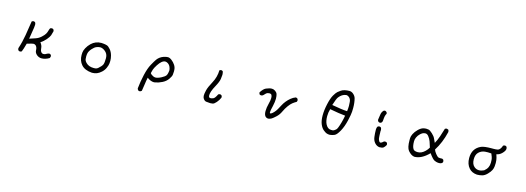

<svg xmlns="http://www.w3.org/2000/svg" viewBox="6 -1861 8488 3101"><g transform="rotate(15 4250.0 -311.0)"><path d="M640 27Q594 27 558 -4Q522 -35 521.5 -78.5Q521 -122 498 -149Q481 -167 456 -167Q439 -167 349 -140Q320 -35 304 0Q292 10 275 10H269L248 0Q238 -14 238 -31V-37Q276 -151 295.5 -269.5Q315 -388 333 -507Q347 -519 365 -519H370L390 -509Q401 -492 401 -471Q401 -435 384 -341Q374 -284 366 -228Q417 -245 466 -261.5Q515 -278 555 -314.5Q595 -351 610.5 -378Q626 -405 632 -429.5Q638 -454 649 -476Q661 -485 678 -485H685L704 -476Q715 -462 715 -445Q715 -436 695 -374Q685 -345 645 -297.5Q605 -250 556 -220Q591 -175 593 -134Q595 -93 611 -71Q627 -49 650 -49Q652 -49 665.5 -50Q679 -51 700.5 -64.5Q722 -78 747 -80L768 -70Q778 -59 778 -42Q778 -33 768 -12Q703 27 640 27Z M1487 41Q1365 32 1308.5 -33Q1252 -98 1252 -193Q1252 -203 1254 -235Q1256 -267 1280 -312.5Q1304 -358 1345 -398Q1414 -464 1511 -464Q1523 -464 1551 -461Q1579 -458 1605.5 -450Q1632 -442 1665 -403Q1698 -364 1713 -308Q1725 -263 1725 -222Q1725 -211 1722.5 -180Q1720 -149 1700 -102.5Q1680 -56 1641.5 -21Q1603 14 1566.5 27.5Q1530 41 1487 41ZM1493 -40Q1499 -40 1520.5 -41Q1542 -42 1563 -58Q1617 -104 1631.5 -135Q1646 -166 1646 -246Q1646 -320 1588 -362Q1548 -391 1512 -391Q1485 -391 1451.5 -378Q1418 -365 1381.5 -323.5Q1345 -282 1336 -245Q1330 -219 1330 -190Q1330 -177 1332.5 -147.5Q1335 -118 1366 -87Q1412 -40 1493 -40Z M2314 130H2310Q2296 130 2285 124Q2272 110 2268 93Q2280 -24 2307 -141Q2334 -258 2372.5 -327.5Q2411 -397 2434 -430Q2473 -484 2543 -508Q2581 -520 2610 -520Q2639 -520 2674.5 -492.5Q2710 -465 2734.5 -428Q2759 -391 2761 -349L2762 -322Q2762 -295 2758 -266Q2754 -237 2721 -189.5Q2688 -142 2630.5 -112.5Q2573 -83 2513 -72Q2503 -70 2492 -70Q2440 -70 2379 -115Q2367 -60 2359.5 -1Q2352 58 2342 113Q2330 125 2314 130ZM2500 -150Q2515 -150 2541 -158Q2567 -166 2592.5 -179.5Q2618 -193 2642 -210Q2666 -227 2674 -254Q2682 -281 2685 -309L2686 -319Q2686 -342 2672.5 -375Q2659 -408 2629 -427Q2607 -441 2587 -441Q2530 -441 2468 -345Q2435 -293 2424.5 -262Q2414 -231 2408 -200Q2425 -175 2460 -159Q2479 -150 2500 -150Z M3461 21Q3451 21 3392 15Q3364 12 3341 -23Q3328 -42 3328 -75Q3328 -102 3341 -159Q3354 -216 3409 -316.5Q3464 -417 3466 -530Q3479 -540 3497 -540H3503L3522 -530Q3532 -507 3532 -472Q3532 -449 3524.5 -400Q3517 -351 3469 -264Q3411 -159 3411 -98Q3411 -68 3426 -62Q3434 -58 3445 -58Q3460 -58 3487.5 -68.5Q3515 -79 3548 -149Q3560 -159 3577 -159H3583L3603 -149Q3613 -138 3613 -121L3612 -110Q3593 -66 3559.5 -27Q3526 12 3501 17Q3482 21 3461 21Z M4428 20Q4356 16 4356 -88Q4356 -145 4375 -216Q4391 -274 4391 -315Q4391 -381 4347 -381Q4343 -381 4318.5 -377Q4294 -373 4255 -327Q4241 -313 4220 -313L4198 -318Q4185 -332 4184 -354Q4226 -420 4268 -439Q4324 -463 4363 -463Q4392 -463 4419.5 -444.5Q4447 -426 4456.5 -399.5Q4466 -373 4467 -322Q4467 -271 4451 -201Q4430 -116 4430 -87Q4430 -70 4440 -70Q4443 -70 4456 -75.5Q4469 -81 4495 -108Q4521 -135 4541.5 -171Q4562 -207 4581.5 -244.5Q4601 -282 4629 -316.5Q4657 -351 4693 -381Q4729 -411 4773 -427L4796 -420Q4812 -406 4812 -383L4805 -362Q4771 -343 4742 -320.5Q4713 -298 4679.5 -252Q4646 -206 4620 -149.5Q4594 -93 4551 -53Q4508 -13 4483.5 2Q4459 17 4428 20Z M5457 15H5452Q5428 15 5404.5 7Q5381 -1 5346 -30Q5311 -59 5288 -116Q5265 -173 5265 -260Q5265 -346 5288.5 -451.5Q5312 -557 5343.5 -610.5Q5375 -664 5397.5 -683Q5420 -702 5445 -719Q5470 -736 5506.5 -744Q5543 -752 5581 -752Q5619 -752 5650.5 -723.5Q5682 -695 5692 -661Q5711 -591 5711 -501Q5711 -483 5709 -438Q5707 -393 5682 -285.5Q5657 -178 5614 -100Q5571 -22 5535.5 -5.5Q5500 11 5457 15ZM5482 -67Q5504 -68 5534 -95Q5546 -102 5560 -136.5Q5574 -171 5590.5 -229.5Q5607 -288 5617 -348Q5522 -356 5357 -387Q5339 -327 5339 -266Q5339 -186 5365 -134Q5399 -67 5456 -67ZM5629 -426Q5636 -473 5636 -517Q5636 -541 5632 -585Q5628 -629 5597 -656Q5574 -675 5550 -675Q5540 -675 5518.5 -668Q5497 -661 5475 -646Q5453 -631 5430 -602.5Q5407 -574 5372 -461Q5537 -430 5629 -426Z M6282 1Q6236 -5 6203 -43Q6170 -81 6163 -137Q6155 -198 6155 -264Q6155 -290 6168 -312Q6182 -323 6199 -323H6205L6225 -313Q6236 -295 6236 -272Q6236 -263 6234 -253Q6236 -161 6240 -135.5Q6244 -110 6258 -89Q6267 -75 6279 -75Q6286 -75 6299.5 -82.5Q6313 -90 6325 -103Q6337 -112 6354 -112Q6359 -112 6380 -103Q6390 -89 6390 -71V-65Q6372 -31 6349 -13Q6331 1 6282 1ZM6187 -383Q6168 -384 6154 -401L6148 -422Q6156 -465 6161 -509.5Q6166 -554 6197 -586L6218 -593Q6236 -591 6251 -573L6257 -552Q6243 -529 6237.5 -503.5Q6232 -478 6229 -429Q6225 -386 6187 -383Z M6866 4Q6812 -4 6762 -64Q6724 -110 6724 -236Q6724 -243 6724.5 -271.5Q6725 -300 6745.5 -342Q6766 -384 6807.5 -425Q6849 -466 6888 -477Q6914 -484 6939 -484Q6952 -484 6976.5 -480Q7001 -476 7043 -436.5Q7085 -397 7098.5 -365Q7112 -333 7130 -298Q7163 -358 7185.5 -424.5Q7208 -491 7228 -559Q7241 -570 7259 -570Q7264 -570 7285 -561Q7295 -547 7295 -528V-522Q7251 -336 7161 -196Q7171 -165 7199.5 -130Q7228 -95 7242 -88Q7251 -82 7284 -82L7311 -83L7330 -73Q7340 -60 7340 -42V-36L7330 -16Q7309 -1 7281 -1Q7276 -1 7256.5 -2.5Q7237 -4 7203.5 -18Q7170 -32 7108 -120Q6987 4 6866 4ZM6903 -82Q6965 -82 7023 -139Q7054 -169 7073 -204Q7058 -257 7042 -300Q7026 -343 6997 -379Q6973 -408 6944 -408Q6938 -408 6916 -403.5Q6894 -399 6862.5 -370Q6831 -341 6814 -303Q6799 -270 6799 -237Q6799 -146 6827 -108Q6845 -82 6903 -82Z M7919 21Q7832 14 7785 -41Q7729 -104 7729 -207Q7729 -368 7866 -429Q7917 -451 8039 -451H8073Q8114 -451 8138.5 -456.5Q8163 -462 8180.5 -486.5Q8198 -511 8206 -540Q8220 -550 8237 -550H8243L8263 -540Q8273 -525 8273 -505Q8273 -470 8225 -423Q8187 -386 8138 -378Q8147 -351 8154 -326Q8164 -290 8165 -239Q8165 -216 8162 -182.5Q8159 -149 8143.5 -117Q8128 -85 8088 -43.5Q8048 -2 8007 9.5Q7966 21 7919 21ZM7932 -56Q7972 -56 8015 -77Q8054 -108 8071 -144Q8088 -180 8088 -225Q8088 -245 8086.5 -269.5Q8085 -294 8076 -319.5Q8067 -345 8056 -370Q8026 -373 7998 -373Q7981 -373 7950 -371Q7888 -365 7845 -322Q7806 -283 7806 -207Q7806 -127 7850 -88Q7885 -56 7932 -56Z"/></g></svg>

Font: Xiaolai SC
Style: Regular
Weight: 400
Designer: Nozomi Seto 瀬戸のぞみ
Version: Version 3.11;December 4, 2020;FontCreator 13.0.0.2613 64-bit